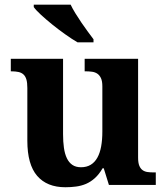

<svg xmlns="http://www.w3.org/2000/svg" viewBox="-20 -786 707 816"><path d="M442.9 0 420.9 -70.8H416Q400.9 -44.9 383.3 -29.1Q365.7 -13.2 345.7 -4.6Q325.7 3.9 303.5 6.8Q281.2 9.8 257.8 9.8Q179.7 9.8 137.9 -38.6Q96.2 -86.9 96.2 -188V-412.1Q96.2 -434.1 92.3 -447.8Q88.4 -461.4 80.1 -469.2Q71.8 -477.1 58.8 -480Q45.9 -482.9 27.8 -482.9H25.9V-536.1H248V-215.8Q248 -183.6 251.7 -157.7Q255.4 -131.8 264.2 -113.5Q272.9 -95.2 287.6 -85.2Q302.2 -75.2 324.2 -75.2Q348.1 -75.2 365.5 -85.7Q382.8 -96.2 393.8 -116Q404.8 -135.7 409.9 -163.8Q415 -191.9 415 -227.1V-418.9Q415 -440.9 409.2 -453.6Q403.3 -466.3 393.6 -472.9Q383.8 -479.5 370.6 -481.2Q357.4 -482.9 342.8 -482.9H339.8V-536.1H566.9V-116.2Q566.9 -94.2 572 -81.8Q577.1 -69.3 585.9 -63Q594.7 -56.6 606.9 -54.9Q619.1 -53.2 633.8 -53.2H642.1V0ZM309.6 -606Q286.1 -619.6 257.6 -639.9Q229 -660.2 202.4 -681.6Q175.8 -703.1 154.3 -722.9Q132.8 -742.7 123.5 -755.9V-766.1H280.3Q288.1 -749.5 300.3 -729.7Q312.5 -710 325.9 -690.2Q339.4 -670.4 353 -651.9Q366.7 -633.3 377.4 -619.1V-606Z"/></svg>

Font: Droid Serif
Style: Bold
Weight: 700
Designer: Monotype Design team
Foundry: Monotype Imaging Inc.
Version: Version 1.03